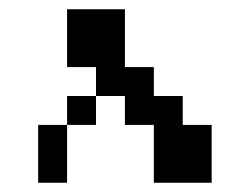

<svg xmlns="http://www.w3.org/2000/svg" viewBox="-20 -395 540 415"><path d="M125 -375H250V-250H312.5V-187.5H375V-125H437.5V0H312.5V-125H250V-187.5H187.5V-250H125ZM125 -187.5H187.5V-125H125ZM62.5 -125H125V0H62.5Z"/></svg>

Font: Half Eighties
Style: Regular
Weight: 400
Monospace: yes
Designer: Jayvee Enaguas (HarvettFox96)
Version: 20191127.01dev02